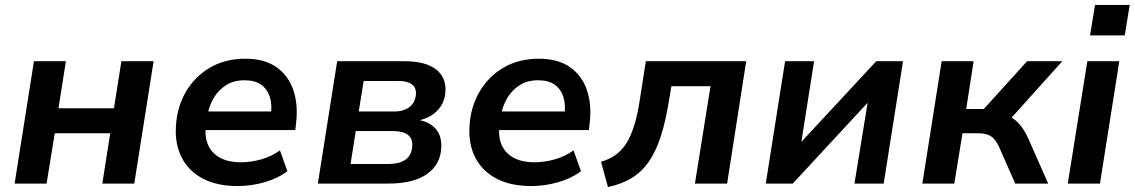

<svg xmlns="http://www.w3.org/2000/svg" viewBox="-20 -741 4580 775"><path d="M39 0 117 -494H246L216 -304H440L470 -494H600L522 0H393L425 -203H201L168 0Z M940 10Q857 10 800 -19.5Q743 -49 714.5 -103Q686 -157 690 -229Q694 -308 730 -370Q766 -432 827.5 -468Q889 -504 970 -504Q1048 -504 1096.5 -469.5Q1145 -435 1164.5 -376Q1184 -317 1175 -243L1172 -216H790L801 -291H1090L1073 -274Q1079 -317 1069.5 -348.5Q1060 -380 1035 -398.5Q1010 -417 967 -417Q924 -417 893 -397.5Q862 -378 843 -346Q824 -314 817 -275L813 -247Q804 -196 818 -160.5Q832 -125 866 -105.5Q900 -86 952 -86Q994 -86 1035.5 -98Q1077 -110 1110 -134L1140 -50Q1102 -21 1048 -5.5Q994 10 940 10Z M1263 0 1341 -494H1610Q1671 -494 1708.5 -478.5Q1746 -463 1763 -436Q1780 -409 1778 -374Q1777 -341 1761.5 -315.5Q1746 -290 1719.5 -274Q1693 -258 1656 -252L1658 -259Q1710 -252 1737 -223Q1764 -194 1761 -144Q1758 -77 1703.5 -38.5Q1649 0 1547 0ZM1395 -79H1545Q1593 -79 1617.5 -97Q1642 -115 1644 -151Q1646 -182 1626 -197Q1606 -212 1567 -212H1416ZM1428 -291H1572Q1610 -291 1633.5 -309.5Q1657 -328 1659 -362Q1660 -388 1642 -401Q1624 -414 1590 -414H1448Z M2125 10Q2042 10 1985 -19.5Q1928 -49 1899.5 -103Q1871 -157 1875 -229Q1879 -308 1915 -370Q1951 -432 2012.5 -468Q2074 -504 2155 -504Q2233 -504 2281.5 -469.5Q2330 -435 2349.5 -376Q2369 -317 2360 -243L2357 -216H1975L1986 -291H2275L2258 -274Q2264 -317 2254.5 -348.5Q2245 -380 2220 -398.5Q2195 -417 2152 -417Q2109 -417 2078 -397.5Q2047 -378 2028 -346Q2009 -314 2002 -275L1998 -247Q1989 -196 2003 -160.5Q2017 -125 2051 -105.5Q2085 -86 2137 -86Q2179 -86 2220.5 -98Q2262 -110 2295 -134L2325 -50Q2287 -21 2233 -5.5Q2179 10 2125 10Z M2434 14 2406 -88Q2441 -98 2466.5 -117Q2492 -136 2510 -165.5Q2528 -195 2541 -238Q2554 -281 2563 -341L2587 -494H2992L2915 0H2785L2848 -393H2690L2680 -333Q2667 -252 2647.5 -191.5Q2628 -131 2600 -90Q2572 -49 2531.5 -23.5Q2491 2 2434 14Z M3071 0 3149 -494H3266L3211 -145H3193L3517 -494H3625L3547 0H3429L3486 -350H3504L3180 0Z M3703 0 3781 -494H3910L3880 -301H3951L4126 -494H4268L4045 -246L4019 -279Q4046 -277 4065.5 -265Q4085 -253 4101 -232.5Q4117 -212 4131 -181L4211 0H4078L4014 -145Q4004 -167 3993 -179.5Q3982 -192 3966.5 -197.5Q3951 -203 3929 -203H3865L3832 0Z M4380 -598 4400 -721H4540L4520 -598ZM4290 0 4369 -494H4498L4420 0Z"/></svg>

Font: Nunito Sans 10pt
Style: Bold Italic
Weight: 700
Italic angle: -9°
Designer: Vernon Adams
Foundry: Vernon Adams
Version: Version 3.101;gftools[0.9.27]